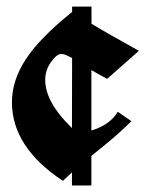

<svg xmlns="http://www.w3.org/2000/svg" viewBox="-20 -569 467 589"><path d="M260.3 -168.5Q317.4 -186 341.3 -226.1Q351.6 -218.8 362.1 -211.7Q372.6 -204.6 383.3 -197.3Q341.8 -156.7 305.4 -127.4Q269 -98.1 260.3 -90.8V0H200.7V-40Q185.5 -26.4 172.9 -14.2Q16.6 -117.7 16.6 -255.4Q16.6 -323.2 60.3 -388.9Q104 -454.6 201.2 -532.2V-548.8H260.7V-496.1Q307.1 -467.8 406.2 -413.1L308.6 -327.1Q279.3 -342.8 260.3 -354ZM201.2 -391.1Q192.4 -395.5 184.1 -399.4Q175.8 -403.3 167.2 -403.3Q158.7 -403.3 148.9 -393.6Q118.7 -362.8 118.7 -324.2Q118.7 -256.3 197.8 -179.2Q199.2 -177.7 200.7 -176.3Z"/></svg>

Font: UnifrakturCook
Style: Bold
Weight: 700
Designer: j. 'mach' wust
Version: Version 2011-09-01